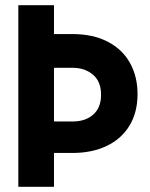

<svg xmlns="http://www.w3.org/2000/svg" viewBox="-20 -720 577 740"><path d="M188.1 -700V0H50.6V-700ZM369.5 -354.7Q369.5 -405.9 338.2 -432.3Q306.9 -458.7 260 -458.7H97.8V-588.7H260Q338.2 -588.7 394.9 -559.4Q451.7 -530.1 480.9 -477.5Q510.1 -424.9 510.1 -357.6Q510.1 -286.6 478.9 -235.5Q447.7 -184.4 390.9 -157.4Q334.2 -130.5 260 -130.5H92.8V-251.8H260Q309.5 -251.8 339.5 -278.5Q369.5 -305.1 369.5 -354.7Z"/></svg>

Font: TASA Explorer VF
Style: Regular
Weight: 400
Designer: Weizhong Zhang
Foundry: Local Remote
Version: Version 1.000;Glyphs 3.2 (3192)